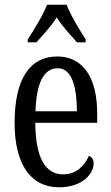

<svg xmlns="http://www.w3.org/2000/svg" viewBox="-20 -786 471 816"><path d="M98 -619V-606H135C163 -639 197 -673 221 -712C245 -673 279 -639 307 -606H344V-619C319 -657 280 -721 263 -766H180C163 -721 123 -657 98 -619ZM231 10C333 10 378 -50 378 -91C378 -109 369 -119 358 -124C339 -81 304 -45 249 -45C173 -45 131 -114 130 -264H393V-304C393 -462 329 -546 223 -546C108 -546 42 -452 42 -264C42 -90 109 10 231 10ZM307 -313H131C134 -430 165 -496 225 -496C284 -496 306 -422 307 -313Z"/></svg>

Font: Noto Serif Armenian ExtraCondensed
Style: Regular
Weight: 400
Width: 2
Designer: Monotype Design Team
Foundry: Monotype Imaging Inc.
Version: Version 2.008